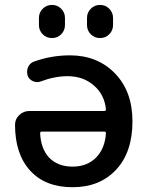

<svg xmlns="http://www.w3.org/2000/svg" viewBox="-20 -784 599 792"><path d="M410.2 -326.2Q417 -326.2 417 -333Q411.1 -392.6 369.1 -429.7Q325.2 -469.7 258.8 -469.7Q205.1 -469.7 148.4 -448.2Q140.6 -445.3 132.8 -445.3Q124 -445.3 116.2 -449.2Q99.6 -456.1 93.8 -472.7Q91.8 -480.5 91.8 -488.3Q91.8 -498 95.7 -506.8Q103.5 -524.4 121.1 -530.3Q192.4 -555.7 268.6 -555.7Q381.8 -555.7 454.1 -481.4Q526.4 -407.2 526.4 -283.2Q526.4 -156.2 459 -84Q391.6 -11.7 279.3 -11.7Q167 -11.7 104.5 -80.1Q42 -148.4 42 -269.5Q42 -293 59.6 -309.6Q77.1 -326.2 101.6 -326.2ZM417 -234.4Q417 -241.2 410.2 -241.2H152.3Q145.5 -241.2 145.5 -234.4Q148.4 -171.9 181.6 -134.8Q217.8 -96.7 279.3 -96.7Q340.8 -96.7 377.9 -135.7Q413.1 -172.9 417 -234.4ZM140.6 -680.7V-710Q140.6 -732.4 156.2 -748Q171.9 -763.7 194.3 -763.7Q216.8 -763.7 232.4 -748Q248 -732.4 248 -710V-680.7Q248 -658.2 232.4 -642.6Q216.8 -627 194.3 -627Q171.9 -627 156.2 -642.6Q140.6 -658.2 140.6 -680.7ZM338.9 -680.7V-710Q338.9 -732.4 354.5 -748Q370.1 -763.7 392.6 -763.7Q415 -763.7 430.7 -748Q446.3 -732.4 446.3 -710V-680.7Q446.3 -658.2 430.7 -642.6Q415 -627 392.6 -627Q370.1 -627 354.5 -642.6Q338.9 -658.2 338.9 -680.7Z"/></svg>

Font: Gen Jyuu Gothic P Medium
Style: Regular
Weight: 500
Designer: [Source Han Sans]
Ryoko NISHIZUKA  (kana & ideographs); Paul D. Hunt (Latin, Greek & Cyrillic); Wenlong ZHANG  (bopomofo
Version: Version 1.002.20150607